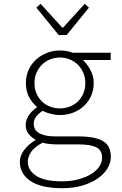

<svg xmlns="http://www.w3.org/2000/svg" viewBox="-20 -757 640 1008"><path d="M308 231Q195 231 139.5 193Q84 155 84 92Q84 63 105 33Q126 3 165 -21V-25Q147 -34 131 -53Q115 -72 115 -102Q115 -125 129.5 -149Q144 -173 173 -193V-197Q150 -216 133 -246.5Q116 -277 116 -321Q116 -358 130 -389.5Q144 -421 168.5 -443.5Q193 -466 225.5 -479Q258 -492 295 -492Q332 -492 361 -480H561V-442H416Q438 -420 455 -389Q472 -358 472 -320Q472 -283 458 -252.5Q444 -222 420 -200Q396 -178 364 -165.5Q332 -153 295 -153Q273 -153 249.5 -158.5Q226 -164 204 -175Q183 -162 170 -145Q157 -128 157 -108Q157 -73 187 -57Q217 -41 268 -41H387Q479 -41 520.5 -16.5Q562 8 562 67Q562 98 544 127.5Q526 157 493 180Q460 203 413 217Q366 231 308 231ZM295 -188Q322 -188 346.5 -197.5Q371 -207 389 -224.5Q407 -242 417.5 -266.5Q428 -291 428 -321Q428 -350 417.5 -374.5Q407 -399 389 -417Q371 -435 346.5 -445Q322 -455 295 -455Q267 -455 242.5 -445Q218 -435 200 -417Q182 -399 171.5 -374.5Q161 -350 161 -321Q161 -291 171.5 -266.5Q182 -242 200 -224.5Q218 -207 242.5 -197.5Q267 -188 295 -188ZM305 195Q354 195 393.5 184Q433 173 460 156Q487 139 501.5 117Q516 95 516 72Q516 31 485 16Q454 1 391 1H277Q259 1 240 -1Q221 -3 204 -8Q160 15 143 41Q126 67 126 93Q126 137 170 166Q214 195 305 195ZM288 -573 171 -717 193 -737 307 -612H311L425 -737L447 -717L330 -573Z"/></svg>

Font: Source Code Pro Light
Style: Regular
Weight: 300
Monospace: yes
Designer: Paul D. Hunt, Teo Tuominen
Foundry: Adobe Systems Incorporated
Version: Version 2.030;PS 1.000;hotconv 16.6.51;makeotf.lib2.5.65220